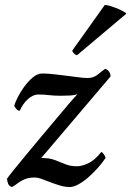

<svg xmlns="http://www.w3.org/2000/svg" viewBox="-20 -736 525 768"><path d="M260 12Q274 12 293.5 1.5Q313 -9 332.5 -26Q352 -43 370.5 -63.5Q389 -84 402 -104Q402 -109 396 -118Q390 -127 385 -128Q359 -95 333.5 -83Q308 -71 288 -71Q263 -71 246 -77.5Q229 -84 209 -92Q188 -101 172 -102.5Q156 -104 145 -104L422 -430Q423 -438 417.5 -447.5Q412 -457 401 -461Q387 -451 370.5 -437.5Q354 -424 330 -424Q315 -424 293 -427Q271 -430 246 -433Q221 -436 196 -439Q171 -442 149 -442Q130 -442 111.5 -426.5Q93 -411 77.5 -390Q62 -369 51 -347Q40 -325 37 -313Q41 -305 46.5 -299Q52 -293 59 -293Q70 -319 90.5 -338.5Q111 -358 135 -358Q154 -358 175.5 -355.5Q197 -353 222 -353Q245 -353 261 -354Q277 -355 290 -359Q282 -352 260 -326Q238 -300 208.5 -265Q179 -230 146 -190.5Q113 -151 84 -116Q55 -81 34 -55Q13 -29 8 -21Q9 -9 13 0Q17 9 28 12Q39 6 48 -1Q57 -8 67 -13.5Q77 -19 89 -22.5Q101 -26 118 -26Q131 -26 147 -20Q163 -14 181.5 -7Q200 0 219.5 6Q239 12 260 12ZM399 -716Q408 -716 419.5 -712.5Q431 -709 443 -704.5Q455 -700 465.5 -694.5Q476 -689 483 -684Q485 -683 485 -681L288 -515Q277 -518 270 -530Q269 -532 269.5 -533Q270 -534 270 -535Z"/></svg>

Font: Lusitana
Style: Italic
Weight: 400
Italic angle: -12°
Designer: Ana Paula Megda
Foundry: Ana Paula Megda
Version: Version 1.000; ttfautohint (v1.1) -l 8 -r 50 -G 200 -x 14 -D